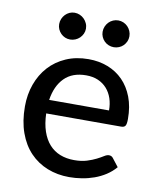

<svg xmlns="http://www.w3.org/2000/svg" viewBox="-81 -770 692 840"><g transform="rotate(10 265.0 -350.0)"><path d="M405 -310.5Q405 -339.5 396.8 -364Q388.5 -388.5 372.5 -406.5Q356.5 -424.5 333.5 -434.5Q310.5 -444.5 280.5 -444.5Q219 -444.5 183.8 -409Q148.5 -373.5 139 -310.5ZM485.5 -72.5Q467.5 -51.5 444 -36.2Q420.5 -21 394 -11.5Q367.5 -2 339.2 2.5Q311 7 283.5 7Q231 7 186.2 -10.8Q141.5 -28.5 108.8 -62.8Q76 -97 57.8 -147.8Q39.5 -198.5 39.5 -264.5Q39.5 -317.5 56 -363.2Q72.5 -409 103.2 -443Q134 -477 178.5 -496.5Q223 -516 278.5 -516Q325 -516 364.2 -500.8Q403.5 -485.5 432 -456.5Q460.5 -427.5 476.8 -385Q493 -342.5 493 -288Q493 -265.5 488 -257.8Q483 -250 469.5 -250H136.5Q138 -204.5 149.5 -170.8Q161 -137 181.2 -114.5Q201.5 -92 229.5 -81Q257.5 -70 292 -70Q324.5 -70 348.2 -77.5Q372 -85 389.2 -93.8Q406.5 -102.5 418.2 -110Q430 -117.5 439 -117.5Q451 -117.5 457.5 -108.5ZM243.5 -645Q243.5 -633 238.5 -622.2Q233.5 -611.5 225.2 -603.5Q217 -595.5 206 -591Q195 -586.5 183 -586.5Q171 -586.5 160.5 -591Q150 -595.5 142 -603.5Q134 -611.5 129.2 -622.2Q124.5 -633 124.5 -645Q124.5 -657.5 129.2 -668.5Q134 -679.5 142 -687.8Q150 -696 160.5 -700.8Q171 -705.5 183 -705.5Q195 -705.5 206 -700.8Q217 -696 225.2 -687.8Q233.5 -679.5 238.5 -668.5Q243.5 -657.5 243.5 -645ZM436.5 -645Q436.5 -633 431.8 -622.2Q427 -611.5 419 -603.5Q411 -595.5 400 -591Q389 -586.5 377 -586.5Q365 -586.5 354 -591Q343 -595.5 335 -603.5Q327 -611.5 322.2 -622.2Q317.5 -633 317.5 -645Q317.5 -657.5 322.2 -668.5Q327 -679.5 335 -687.8Q343 -696 354 -700.8Q365 -705.5 377 -705.5Q389 -705.5 400 -700.8Q411 -696 419 -687.8Q427 -679.5 431.8 -668.5Q436.5 -657.5 436.5 -645Z"/></g></svg>

Font: TypoPRO Lato
Style: Regular
Weight: 500
Designer: Lukasz Dziedzic with Adam Twardoch and Botio Nikoltchev
Foundry: tyPoland Lukasz Dziedzic
Version: Version 2.010; 2014-09-01; http://www.latofonts.com/